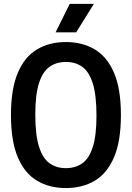

<svg xmlns="http://www.w3.org/2000/svg" viewBox="-20 -968 686 998"><path d="M322.5 9.5Q237 9.5 172.8 -28.5Q108.5 -66.5 72.8 -150Q37 -233.5 37 -370Q37 -506.5 72.8 -590Q108.5 -673.5 172.8 -711.5Q237 -749.5 322.5 -749.5Q408 -749.5 472.2 -711.5Q536.5 -673.5 572.5 -590Q608.5 -506.5 608.5 -370Q608.5 -233.5 572.5 -150Q536.5 -66.5 472.2 -28.5Q408 9.5 322.5 9.5ZM322.5 -94Q372 -94 407.5 -119Q443 -144 462.2 -203.8Q481.5 -263.5 481.5 -367Q481.5 -473.5 462.2 -534.5Q443 -595.5 407.5 -620.8Q372 -646 322.5 -646Q273.5 -646 237.8 -621Q202 -596 182.8 -536.2Q163.5 -476.5 163.5 -373Q163.5 -266.5 182.8 -205.5Q202 -144.5 237.8 -119.2Q273.5 -94 322.5 -94ZM269 -800 342.5 -948H468L376 -800Z"/></svg>

Font: Encode Sans Condensed Condensed SemiBold
Style: Regular
Weight: 600
Width: 3
Designer: Multiple Designers
Foundry: Impallari Type
Version: Version 3.000; ttfautohint (v1.8.3) -l 8 -r 50 -G 200 -x 14 